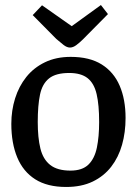

<svg xmlns="http://www.w3.org/2000/svg" viewBox="-20 -732 547 763"><path d="M243 11Q168 11 120 -19.5Q72 -50 48.5 -106.5Q25 -163 25 -240Q25 -293 40 -341Q55 -389 84.5 -426Q114 -463 158.5 -484.5Q203 -506 261 -506Q336 -506 384 -476Q432 -446 455.5 -391.5Q479 -337 479 -263Q479 -206 465 -156.5Q451 -107 422 -69.5Q393 -32 348.5 -10.5Q304 11 243 11ZM260 -54Q307 -54 331.5 -78Q356 -102 365 -145.5Q374 -189 374 -247Q374 -315 364 -358Q354 -401 328 -421.5Q302 -442 255 -442Q202 -442 175 -420.5Q148 -399 139 -356Q130 -313 130 -247Q130 -185 140.5 -142Q151 -99 179.5 -76.5Q208 -54 260 -54ZM258 -543Q246 -543 232.5 -553.5Q219 -564 204 -577L110 -672L147 -711L265 -628L381 -712L409 -676L311 -577Q296 -562 283 -552.5Q270 -543 258 -543Z"/></svg>

Font: Faustina Medium
Style: Regular
Weight: 500
Designer: Alfonso Garcia
Foundry: http://www.omnibus-type.com
Version: Version 1.200